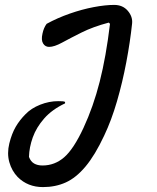

<svg xmlns="http://www.w3.org/2000/svg" viewBox="-20 -562 640 782"><path d="M170 -465Q214 -489 264 -506.5Q314 -524 361.5 -533Q409 -542 445 -542Q480 -542 500.5 -518Q521 -494 518 -466Q510 -391 494.5 -309Q479 -227 456.5 -149.5Q434 -72 404 -9Q367 70 328.5 116Q290 162 248 181Q206 200 155 200Q93 200 52 159Q28 134 18 98.5Q8 63 18 22Q28 -18 44 -45.5Q60 -73 84 -97Q107 -121 143.5 -135.5Q180 -150 217 -150Q228 -150 234.5 -149.5Q241 -149 245 -147V-141Q192 -116 160 -79.5Q128 -43 113.5 -2.5Q99 38 98 77Q105 96 119 104Q133 112 153 112Q203 112 241.5 78.5Q280 45 320 -41Q360 -127 386 -229Q412 -331 428 -465L423 -470Q359 -453 312 -429.5Q265 -406 233 -388.5Q201 -371 180 -371Q164 -371 155.5 -385Q147 -399 153 -425Q158 -449 170 -465Z"/></svg>

Font: Recursive Mn Csl St
Style: Italic
Weight: 400
Italic angle: -15°
Monospace: yes
Version: Version 1.079;hotconv 1.0.112;makeotfexe 2.5.65598; ttfautoh